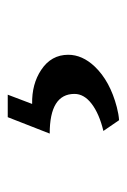

<svg xmlns="http://www.w3.org/2000/svg" viewBox="64 -105 328 496"><g transform="rotate(-90 228.0 143.0)"><path d="M233.4 171.4Q233.4 107.4 130.9 107.4L173.3 -1H231.4L207.5 62Q258.8 61 295.4 85.4Q334.5 111.3 334.5 155.3Q334.5 191.4 304.2 223.6Q266.6 263.2 199.2 280.8Q180.7 285.6 165.5 286.6L137.7 246.1Q182.1 235.4 207.8 215.8Q233.4 196.3 233.4 171.4Z"/></g></svg>

Font: Metamorphous
Style: Regular
Weight: 400
Designer: James Grieshaber
Foundry: James Grieshaber
Version: Version 1.001